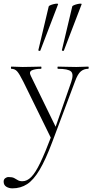

<svg xmlns="http://www.w3.org/2000/svg" viewBox="-54 -751 511 1052"><path d="M429 -386Q432 -386 432 -380Q432 -374 429 -374Q406 -374 389 -360Q372 -346 357 -305L232 28Q196 124 163 179.5Q130 235 94.5 258Q59 281 14 281Q-5 281 -19.5 272Q-34 263 -34 244Q-34 232 -25.5 225.5Q-17 219 -7 219Q13 219 23.5 224.5Q34 230 43.5 236Q53 242 69 242Q94 242 117 219Q140 196 166.5 141Q193 86 229 -9V13L74 -303Q52 -347 39.5 -360.5Q27 -374 8 -374Q6 -374 6 -380Q6 -386 8 -386Q23 -386 39 -385Q55 -384 70 -384Q102 -384 126.5 -385Q151 -386 171 -386Q173 -386 173 -380Q173 -374 171 -374Q140 -374 121.5 -366Q103 -358 115 -335L255 -48L235 -11L336 -301Q351 -345 335 -359.5Q319 -374 263 -374Q261 -374 261 -380Q261 -386 263 -386Q287 -386 308.5 -385Q330 -384 364 -384Q385 -384 398 -385Q411 -386 429 -386ZM167 -474Q166 -471 160.5 -472.5Q155 -474 156 -476L213 -716Q214 -719 222 -722.5Q230 -726 240.5 -728.5Q251 -731 258.5 -731Q266 -731 264 -727ZM296 -474Q295 -471 289.5 -472.5Q284 -474 285 -476L342 -716Q343 -719 351 -722.5Q359 -726 369.5 -728.5Q380 -731 387.5 -731Q395 -731 393 -727Z"/></svg>

Font: Cormorant Light
Style: Regular
Weight: 300
Designer: Christian Thalmann (Catharsis Fonts)
Foundry: Catharsis Fonts
Version: Version 4.000